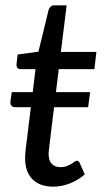

<svg xmlns="http://www.w3.org/2000/svg" viewBox="-20 -691 400 719"><path d="M74 -95.5Q74 -98.5 74 -103.2Q74 -108 74.8 -117Q75.5 -126 77.2 -140.5Q79 -155 82 -178.5L95.5 -289.5H36.5Q28.5 -289.5 23.2 -294.8Q18 -300 19 -310L24 -346H102.5L113 -432H56.5Q49.5 -432 45.2 -436.8Q41 -441.5 42 -451.5L46 -487L124 -497.5L162 -654Q164.5 -661.5 169.8 -666.2Q175 -671 183 -671H229.5L208 -496.5H341L333.5 -432H200L189.5 -346H317.5L310 -289.5H182.5L169.5 -183Q167 -162.5 165.5 -150Q164 -137.5 163.2 -130Q162.5 -122.5 162.2 -119.5Q162 -116.5 162 -115Q162 -89.5 174 -77.2Q186 -65 206 -65Q219.5 -65 229.2 -68.8Q239 -72.5 246.5 -77Q254 -81.5 259 -85.2Q264 -89 267.5 -89Q272 -89 274.2 -87Q276.5 -85 278.5 -80.5L297.5 -38Q273 -16.5 241.8 -4.2Q210.5 8 179 8Q130.5 8 102.8 -18.5Q75 -45 74 -95.5Z"/></svg>

Font: Lato
Style: Italic
Weight: 400
Italic angle: -7°
Designer: Lukasz Dziedzic
Foundry: tyPoland Lukasz Dziedzic
Version: Version 2.007; 2014-02-27